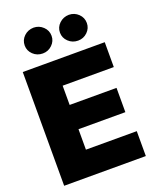

<svg xmlns="http://www.w3.org/2000/svg" viewBox="-171 -1055 941 1154"><g transform="rotate(-20 299.5 -478.0)"><path d="M35.2 0V-727.5H559.6V-568.4H232.4V-445.3H532.2V-290H232.4V-159.2H557.6V0ZM187.5 -791Q150.9 -791 125.7 -815.2Q100.6 -839.4 100.6 -873Q100.6 -907.7 125.7 -931.6Q150.9 -955.6 187.5 -956.1Q222.2 -955.6 247.3 -931.6Q272.5 -907.7 272.5 -873Q272.5 -839.4 247.3 -815.2Q222.2 -791 187.5 -791ZM413.1 -791Q377 -791 351.6 -815.2Q326.2 -839.4 326.2 -873Q326.2 -907.7 351.6 -931.6Q377 -955.6 413.1 -956.1Q448.2 -955.6 473.1 -931.6Q498 -907.7 498 -873Q498 -839.4 473.1 -815.2Q448.2 -791 413.1 -791Z"/></g></svg>

Font: Inter Tight Black
Style: Regular
Weight: 900
Designer: Rasmus Andersson
Foundry: rsms
Version: Version 3.004; ttfautohint (v1.8.4.7-5d5b)